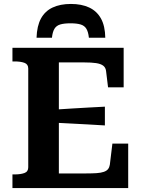

<svg xmlns="http://www.w3.org/2000/svg" viewBox="-20 -952 724 972"><path d="M339 -932Q285 -932 246.5 -914Q208 -896 187.5 -858.5Q167 -821 165 -761H243Q246 -790 255.5 -806Q265 -822 284.5 -828Q304 -834 337 -834Q369 -834 388.5 -828Q408 -822 417.5 -806Q427 -790 430 -761H513Q512 -821 491 -858.5Q470 -896 431.5 -914Q393 -932 339 -932ZM629 -225V0H43V-69H54Q84 -69 103.5 -76Q123 -83 123 -105V-605Q123 -627 103.5 -634Q84 -641 54 -641H43V-710H606V-510H527L517 -592Q515 -610 502.5 -619.5Q490 -629 466.5 -632.5Q443 -636 406 -636H278V-74H417Q448 -74 469.5 -75.5Q491 -77 505.5 -82Q520 -87 527 -96Q534 -105 536 -118L549 -225ZM255 -397Q298 -400 341 -402.5Q384 -405 426.5 -407.5Q469 -410 511 -412V-317Q469 -320 426.5 -322Q384 -324 341 -326.5Q298 -329 255 -331Z"/></svg>

Font: Roboto Serif SemiBold
Style: Regular
Weight: 600
Designer: Greg Gazdowicz
Foundry: Commercial Type
Version: Version 1.008